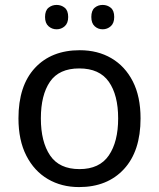

<svg xmlns="http://www.w3.org/2000/svg" viewBox="-20 -750 645 780"><path d="M551 -269Q551 -136 483.5 -63Q416 10 301 10Q230 10 174.5 -22.5Q119 -55 87 -117.5Q55 -180 55 -269Q55 -402 122 -474Q189 -546 304 -546Q377 -546 432.5 -513.5Q488 -481 519.5 -419.5Q551 -358 551 -269ZM146 -269Q146 -174 183.5 -118.5Q221 -63 303 -63Q384 -63 422 -118.5Q460 -174 460 -269Q460 -364 422 -418Q384 -472 302 -472Q220 -472 183 -418Q146 -364 146 -269ZM163 -681Q163 -707 177 -718.5Q191 -730 210 -730Q229 -730 243 -718.5Q257 -707 257 -681Q257 -656 243 -643.5Q229 -631 210 -631Q191 -631 177 -643.5Q163 -656 163 -681ZM351 -681Q351 -707 364.5 -718.5Q378 -730 397 -730Q416 -730 430 -718.5Q444 -707 444 -681Q444 -656 430 -643.5Q416 -631 397 -631Q378 -631 364.5 -643.5Q351 -656 351 -681Z"/></svg>

Font: Noto Sans NKo Unjoined
Style: Regular
Weight: 400
Designer: Monotype Design Team
Foundry: Monotype Imaging Inc.
Version: Version 2.004